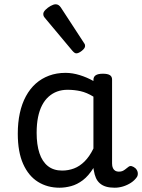

<svg xmlns="http://www.w3.org/2000/svg" viewBox="-20 -859 664 896"><path d="M258 17Q201 17 157 -10.5Q113 -38 88 -94Q63 -150 63 -235Q63 -287 72.5 -331Q82 -375 101 -410Q120 -445 147 -469Q174 -493 209 -506Q244 -519 286 -519Q318 -519 352 -508.5Q386 -498 416 -481V-486Q416 -501 427 -508Q438 -515 460 -515Q482 -515 492.5 -508.5Q503 -502 503 -488V-96Q503 -83 507 -74.5Q511 -66 518 -62Q525 -58 534 -58Q544 -58 550.5 -60.5Q557 -63 563.5 -68Q570 -73 579 -80Q586 -86 595 -83.5Q604 -81 613 -73Q622 -63 623 -52Q624 -41 619 -33Q608 -17 591 -6Q574 5 554.5 11Q535 17 515 17Q492 17 475 12Q458 7 446 -3.5Q434 -14 427.5 -29Q421 -44 418 -63Q418 -64 417 -67.5Q416 -71 416 -75Q393 -38 366.5 -18Q340 2 312 9.5Q284 17 258 17ZM151 -239Q151 -184 164 -144.5Q177 -105 203.5 -84Q230 -63 270 -63Q299 -63 325.5 -73Q352 -83 375 -106Q398 -129 416 -166V-408Q385 -427 356 -433.5Q327 -440 295 -440Q269 -440 247 -432Q225 -424 207 -408Q189 -392 176.5 -368Q164 -344 157.5 -312Q151 -280 151 -239ZM336 -610Q332 -610 327.5 -613Q323 -616 317 -623L194 -770Q187 -778 184.5 -782.5Q182 -787 182 -794Q182 -803 192.5 -813.5Q203 -824 216.5 -831.5Q230 -839 240 -839Q254 -839 264 -824L371 -660Q376 -653 376.5 -650Q377 -647 377 -644Q377 -634 362 -622Q347 -610 336 -610Z"/></svg>

Font: Playwrite PL
Style: Regular
Weight: 400
Designer: Veronika Burian, José Scaglione
Foundry: TypeTogether
Version: Version 1.002